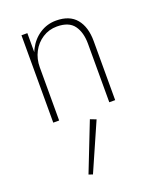

<svg xmlns="http://www.w3.org/2000/svg" viewBox="-144 -556 778 950"><g transform="rotate(-20 245.0 -81.0)"><path d="M113 -460H82V0H113ZM377 -308V0H408V-311Q408 -385 373 -427.5Q338 -470 267 -470Q220 -470 181.5 -445Q143 -420 121 -377.5Q99 -335 99 -280H113Q113 -324 132 -360.5Q151 -397 185 -419Q219 -441 261 -441Q324 -441 350.5 -404.5Q377 -368 377 -308ZM258 46 158 301 179 308 289 58Z"/></g></svg>

Font: Jost ExtraLight
Style: Regular
Weight: 250
Version: Version 3.710